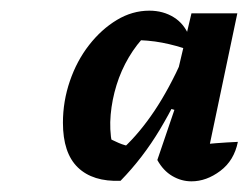

<svg xmlns="http://www.w3.org/2000/svg" viewBox="-20 -752 466 360"><path d="M206 -413Q154 -411 126 -438Q98 -465 98 -522Q98 -562 111 -600Q124 -638 147 -667.5Q170 -697 199 -714.5Q228 -732 260 -732Q286 -732 306 -719.5Q326 -707 335 -683V-658Q310 -667 284 -672Q258 -677 226 -677L255 -688Q236 -669 221.5 -644.5Q207 -620 198.5 -592.5Q190 -565 187.5 -537Q185 -509 190 -483L180 -495Q191 -489 202.5 -484Q214 -479 227 -477L212 -475Q242 -503 269.5 -544Q297 -585 323 -643L339 -627Q312 -563 280 -509.5Q248 -456 206 -413ZM364 -437 346 -480Q366 -482 385 -483.5Q404 -485 426 -486Q419 -451 393 -431.5Q367 -412 339 -412Q320 -412 303 -422Q286 -432 275 -452L307 -546L297 -549L339 -727H425Z"/></svg>

Font: Piazzolla Thin ExtraBold
Style: Italic
Weight: 800
Italic angle: -11.3°
Version: Version 2.005